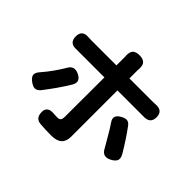

<svg xmlns="http://www.w3.org/2000/svg" viewBox="-178 -1044 1336 1336"><g transform="rotate(45 490.0 -376.0)"><path d="M466 39Q405 39 357 35Q306 31 302 -20Q298 -55 317 -70.5Q336 -86 372 -81Q385 -80 404 -80Q423 -80 430.5 -88Q438 -96 439 -115Q440 -151 440 -508V-509H191Q179 -509 166 -509Q97 -504 97 -570Q97 -634 165 -628Q174 -627 191 -627H315H440V-706Q440 -709 440 -711Q436 -752 450 -771Q465 -791 504 -791Q543 -791 559 -770Q573 -751 568 -709Q568 -707 568 -705V-627H796Q813 -627 822 -628Q893 -634 893 -569Q893 -506 824 -509Q811 -509 797 -509H568V-53Q568 39 466 39ZM791 -160Q769 -199 742 -244Q718 -286 696 -318Q677 -344 684 -364Q690 -383 720 -399Q744 -412 761 -410Q779 -408 794 -388Q849 -314 906 -218Q921 -190 914 -171Q907 -152 878 -136Q819 -104 791 -160ZM111 -128Q80 -149 77 -170.5Q74 -192 99 -219Q158 -287 208 -371Q235 -422 290 -396Q347 -369 319 -319Q299 -284 256 -222Q233 -189 191 -134Q172 -113 153 -112Q136 -111 111 -128Z"/></g></svg>

Font: GenSenRounded JP B
Style: Regular
Weight: 700
Version: Version 1.501;PS 1;hotconv 16.6.51;makeotf.lib2.5.65220